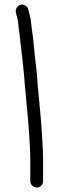

<svg xmlns="http://www.w3.org/2000/svg" viewBox="-20 -692 262 856"><path d="M144 144C160 144 172 131 172 116V16C172 -17 170 -46 168 -80C164 -154 155 -236 148 -313C146 -347 144 -374 141 -395C133 -451 131 -507 122 -562C119 -591 116 -616 109 -638L106 -650C104 -658 99 -664 92 -668C68 -681 45 -657 51 -635L54 -623C56 -616 58 -608 60 -597C62 -571 69 -533 71 -503C79 -434 86 -384 91 -309C98 -232 107 -149 111 -77C113 -44 115 -16 115 16V116C115 131 129 144 144 144Z"/></svg>

Font: Electronic
Style: Regular
Weight: 400
Version: Version 1.011